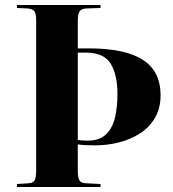

<svg xmlns="http://www.w3.org/2000/svg" viewBox="-20 -750 692 770"><path d="M48 0V-12L94 -15Q113 -16 119 -27Q125 -38 125 -69V-668Q125 -694 118.5 -704Q112 -714 92 -716L48 -718V-730H383V-718L326 -716Q306 -715 299 -704Q292 -693 292 -666V-556H335Q482 -556 553 -510Q624 -464 624 -369Q624 -315 601 -276.5Q578 -238 540 -214Q502 -190 455.5 -178.5Q409 -167 361 -167Q314 -167 292 -171V-66Q292 -37 299 -26Q306 -15 327 -15L383 -12V0ZM292 -189Q305 -186 331 -186Q379 -186 405 -211Q431 -236 441 -278Q451 -320 451 -372Q451 -450 424 -494.5Q397 -539 323 -539H292Z"/></svg>

Font: Literata 72pt
Style: Bold
Weight: 700
Designer: Latin by Veronika Burian and Jose Scaglione. Greek by Irene Vlachou. Cyrillic by Vera Evstafieva.
Foundry: TypeTogether
Version: Version 3.002